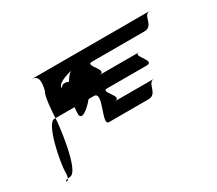

<svg xmlns="http://www.w3.org/2000/svg" viewBox="-88 -871 891 789"><g transform="rotate(-30 357.0 -476.0)"><path d="M44 -266C21 -263 36 -249 44 -266ZM44 -266C46 -271 48 -278 48 -289C48 -342 82 -506 118 -506H124C124 -490 101 -267 54 -267C50 -267 47 -266 44 -266ZM118 -694C148 -694 154 -672 142 -624C130 -612 124 -523 124 -506H214C213 -495 212 -485 212 -476C212 -441 250 -469 281 -506H306C353 -506 270 -382 306 -382H493C540 -382 520 -444 556 -444H368C416 -444 332 -506 368 -506H556C603 -506 520 -569 556 -569H368C416 -569 332 -632 368 -632H618C666 -632 644 -694 680 -694ZM208 -599C204 -621 244 -634 276 -643C265 -635 255 -623 247 -608C231 -614 217 -616 208 -599Z"/></g></svg>

Font: bitstorm
Style: Regular
Weight: 400
Version: Version 0.2